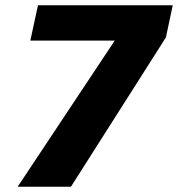

<svg xmlns="http://www.w3.org/2000/svg" viewBox="-20 -708 675 728"><path d="M47 0 415 -554H95L124 -688H635L609 -566L249 0Z"/></svg>

Font: Saira Thin
Style: Bold Italic
Weight: 700
Italic angle: -12°
Version: Version 1.101